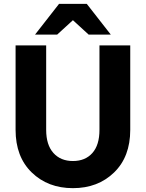

<svg xmlns="http://www.w3.org/2000/svg" viewBox="-20 -966 757 998"><path d="M431 -946 556 -786H441L359 -861L277 -786H162L287 -946ZM220 -291Q220 -213 257.5 -171Q295 -129 359 -129Q423 -129 460 -170.5Q497 -212 497 -291V-730H657V-291Q657 -151 573 -69.5Q489 12 359 12Q229 12 145 -69.5Q61 -151 61 -291V-730H220Z"/></svg>

Font: Freely
Style: Bold
Weight: 700
Designer: Kris Sowersby
Foundry: Klim Type Foundry
Version: Version 1.006;hotconv 1.0.113;makeotfexe 2.5.65598;200799169